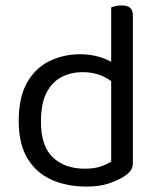

<svg xmlns="http://www.w3.org/2000/svg" viewBox="-20 -675 587 708"><path d="M390 -79V-415L470 -416V-76Q470 -57 461.5 -45.5Q453 -34 435 -23Q415 -10 381 1.5Q347 13 299 13Q227 13 170.5 -12Q114 -37 81.5 -90.5Q49 -144 49 -229Q49 -316 79.5 -370Q110 -424 162 -449.5Q214 -475 276 -475Q315 -475 350 -464Q385 -453 405 -437V-363Q386 -382 355.5 -395.5Q325 -409 284 -409Q243 -409 208 -391.5Q173 -374 152 -334Q131 -294 131 -227Q131 -136 175 -94.5Q219 -53 292 -53Q327 -53 349.5 -60.5Q372 -68 390 -79ZM470 -396 390 -395V-648Q395 -650 405.5 -652.5Q416 -655 427 -655Q449 -655 459.5 -646.5Q470 -638 470 -619Z"/></svg>

Font: Baloo Bhaijaan 2
Style: Regular
Weight: 400
Designer: Sanskriti Dholi, Noopur Datye and Ek Type
Foundry: Ek Type
Version: Version 1.701